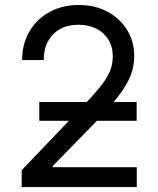

<svg xmlns="http://www.w3.org/2000/svg" viewBox="-20 -758 639 778"><path d="M67.9 0V-68.4L313 -324.7Q355 -368.7 382.3 -401.6Q409.7 -434.6 423.3 -464.6Q437 -494.6 437 -529.3Q437 -568.8 418.9 -597.9Q400.9 -627 369.6 -642.3Q338.4 -657.7 297.9 -657.7Q254.4 -657.7 222.9 -639.9Q191.4 -622.1 174.3 -590.1Q157.2 -558.1 157.2 -514.6H69.8Q69.8 -581.1 99.6 -631.3Q129.4 -681.6 181.2 -709.7Q232.9 -737.8 299.3 -737.8Q365.2 -737.8 415.8 -710.4Q466.3 -683.1 495.1 -636.5Q523.9 -589.8 523.9 -530.8Q523.9 -489.7 509 -451.4Q494.1 -413.1 458.7 -367.2Q423.3 -321.3 361.3 -256.8L193.8 -85.4V-80.6H534.2V0ZM139.2 -268.6V-344.7H533.7V-268.6Z"/></svg>

Font: Inter 18pt
Style: Regular
Weight: 400
Designer: Rasmus Andersson
Foundry: rsms
Version: Version 4.001;git-66647c0bb